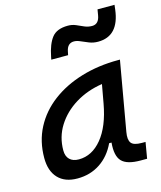

<svg xmlns="http://www.w3.org/2000/svg" viewBox="-120 -887 825 985"><g transform="rotate(-15 293.0 -395.0)"><path d="M169.4 10.3Q103 10.3 66.9 -27.8Q30.8 -65.9 30.8 -135.3Q30.8 -223.1 68.1 -294.7Q105.5 -366.2 172.9 -417Q240.2 -467.8 330.6 -495.1Q420.9 -522.5 526.9 -522.5H536.6L472.2 -154.8Q465.3 -115.7 478.3 -98.1Q491.2 -80.6 534.2 -80.6H554.2L539.6 4.9H504.9Q433.1 4.9 405.8 -23.9Q378.4 -52.7 384.8 -122.6H372.1Q342.3 -59.1 289.8 -24.4Q237.3 10.3 169.4 10.3ZM201.2 -82.5Q271.5 -82.5 323.7 -146Q376 -209.5 397 -325.7L415 -425.3Q335 -413.1 271.7 -374.3Q208.5 -335.4 171.9 -277.1Q135.3 -218.8 135.3 -147.5Q135.3 -116.2 152.6 -99.4Q169.9 -82.5 201.2 -82.5ZM196.3 -613.3 199.2 -627.9Q211.9 -692.9 238 -726.3Q264.2 -759.8 323.2 -759.8Q345.7 -759.8 365 -751.5Q384.3 -743.2 403.3 -734.6Q422.4 -726.1 443.8 -726.1Q480 -726.1 487.3 -772L492.2 -801.3H582.5L579.6 -776.9Q563 -640.1 452.6 -640.1Q427.7 -640.1 406 -648.7Q384.3 -657.2 366 -665.5Q347.7 -673.8 332.5 -673.8Q297.9 -673.8 289.6 -632.8L285.6 -613.3Z"/></g></svg>

Font: Cascadia Mono
Style: Italic
Weight: 400
Italic angle: -10°
Monospace: yes
Designer: Aaron Bell
Foundry: Saja Typeworks
Version: Version 2404.023; ttfautohint (v1.8.4)